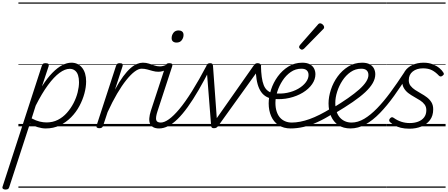

<svg xmlns="http://www.w3.org/2000/svg" viewBox="-150 -1030 3652 1565"><path d="M-106 515Q-119 515 -126 508.5Q-133 502 -129 491L191 -494Q195 -506 201 -510.5Q207 -515 221 -515Q238 -515 244 -509.5Q250 -504 247 -492L192 -326Q235 -394 277 -436.5Q319 -479 357.5 -499Q396 -519 432 -519Q486 -519 519 -478Q552 -437 552 -366Q552 -320 538 -268Q524 -216 497 -165.5Q470 -115 429.5 -74Q389 -33 337.5 -8Q286 17 223 17Q192 17 157.5 6.5Q123 -4 94 -23L-75 496Q-78 506 -84.5 510.5Q-91 515 -106 515ZM108 -65Q144 -46 173.5 -39Q203 -32 229 -32Q280 -32 321.5 -53Q363 -74 395 -110Q427 -146 449.5 -189.5Q472 -233 483 -277.5Q494 -322 494 -360Q494 -393 486 -417.5Q478 -442 460.5 -455.5Q443 -469 418 -469Q380 -469 335 -436Q290 -403 241 -336.5Q192 -270 141 -169ZM0 490H595V500H0ZM0 -20H595V0H0ZM0 -505H595V-500H0ZM0 -1010H595V-1000H0Z M659 15Q647 15 640.5 10Q634 5 637 -6L796 -494Q800 -506 806.5 -510.5Q813 -515 826 -515Q842 -515 847.5 -509Q853 -503 849 -490L787 -299Q822 -364 853.5 -406.5Q885 -449 913.5 -474Q942 -499 967 -509Q992 -519 1014 -519Q1026 -519 1030.5 -511.5Q1035 -504 1033 -494Q1031 -484 1023.5 -477Q1016 -470 1003 -470Q979 -470 947.5 -446.5Q916 -423 879.5 -377.5Q843 -332 804.5 -266.5Q766 -201 727 -116L690 -4Q687 6 679.5 10.5Q672 15 659 15ZM585 490H989V500H585ZM585 -20H989V0H585ZM585 -505H989V-500H585ZM585 -1010H989V-1000H585Z M1142 -445Q1118 -445 1095 -451.5Q1072 -458 1050 -464Q1028 -470 1005 -470Q994 -470 990 -477Q986 -484 987 -494Q988 -504 995 -511.5Q1002 -519 1015 -519Q1041 -519 1064 -511.5Q1087 -504 1108.5 -496.5Q1130 -489 1152 -489Q1167 -489 1180 -492.5Q1193 -496 1208 -503Q1216 -508 1222.5 -502Q1229 -496 1230 -487.5Q1231 -479 1222 -473Q1200 -457 1179.5 -451Q1159 -445 1142 -445ZM989 490V500ZM989 -20V0ZM989 -505V-500ZM989 -1010V-1000Z M1147 17Q1118 17 1099.5 7Q1081 -3 1073 -21.5Q1065 -40 1067 -66.5Q1069 -93 1079 -125L1200 -494Q1204 -506 1210 -510.5Q1216 -515 1230 -515Q1246 -515 1252 -509Q1258 -503 1254 -491L1134 -124Q1118 -75 1123 -53Q1128 -31 1161 -31Q1171 -31 1175.5 -23.5Q1180 -16 1178.5 -7Q1177 2 1169 9.5Q1161 17 1147 17ZM1289 -683Q1271 -683 1260 -692Q1249 -701 1249 -719Q1249 -743 1263.5 -762.5Q1278 -782 1306 -782Q1323 -782 1334.5 -773Q1346 -764 1346 -745Q1346 -722 1331.5 -702.5Q1317 -683 1289 -683ZM989 490H1314V500H989ZM989 -20H1314V0H989ZM989 -505H1314V-500H989ZM989 -1010H1314V-1000H989Z M1146 17Q1135 17 1130.5 9.5Q1126 2 1128 -7Q1130 -16 1138 -23.5Q1146 -31 1160 -31Q1189 -31 1227 -58Q1265 -85 1312 -141Q1359 -197 1415 -286.5Q1471 -376 1537 -501Q1541 -511 1551.5 -509.5Q1562 -508 1569 -500Q1576 -492 1570 -483Q1517 -379 1470 -298Q1423 -217 1380 -157.5Q1337 -98 1297.5 -59.5Q1258 -21 1220.5 -2Q1183 17 1146 17ZM1314 490H1432V500H1314ZM1314 -20H1432V0H1314ZM1314 -505H1432V-500H1314ZM1314 -1010H1432V-1000H1314Z M1594 15Q1581 15 1576.5 10Q1572 5 1571 -5L1533 -487Q1532 -501 1540.5 -508Q1549 -515 1562 -515Q1574 -515 1579.5 -510.5Q1585 -506 1586 -494L1617 -67L1918 -496Q1927 -508 1933.5 -511.5Q1940 -515 1949 -515Q1966 -515 1974.5 -505Q1983 -495 1973 -483L1629 -4Q1622 5 1614.5 10Q1607 15 1594 15ZM1431 490H1940V500H1431ZM1431 -20H1940V0H1431ZM1431 -505H1940V-500H1431ZM1431 -1010H1940V-1000H1431Z M2055 -228Q2022 -237 1999.5 -257Q1977 -277 1962.5 -309Q1948 -341 1941 -385.5Q1934 -430 1933 -488Q1932 -497 1938.5 -501.5Q1945 -506 1954 -506.5Q1963 -507 1970 -504.5Q1977 -502 1977 -497Q1978 -442 1983.5 -402.5Q1989 -363 1999.5 -336.5Q2010 -310 2027.5 -294.5Q2045 -279 2069 -271Q2077 -269 2079 -261.5Q2081 -254 2078 -245.5Q2075 -237 2069 -231.5Q2063 -226 2055 -228ZM1940 490H1978V500H1940ZM1940 -20H1978V0H1940ZM1940 -505H1978V-500H1940ZM1940 -1010H1978V-1000H1940Z M2081 -270Q2140 -263 2191 -273.5Q2242 -284 2281.5 -307Q2321 -330 2343 -359.5Q2365 -389 2365 -418Q2365 -443 2350.5 -456.5Q2336 -470 2307 -470Q2259 -470 2220 -443Q2181 -416 2153 -373Q2125 -330 2110 -282Q2095 -234 2095 -191Q2095 -153 2104.5 -123Q2114 -93 2131 -73Q2148 -53 2173 -42Q2198 -31 2229 -31Q2239 -31 2242.5 -23.5Q2246 -16 2244 -6.5Q2242 3 2236 10Q2230 17 2220 17Q2161 17 2120.5 -10Q2080 -37 2060 -83.5Q2040 -130 2040 -187Q2040 -240 2059 -298.5Q2078 -357 2114 -406.5Q2150 -456 2200.5 -487.5Q2251 -519 2314 -519Q2352 -519 2375.5 -506Q2399 -493 2410 -471.5Q2421 -450 2421 -425Q2421 -383 2394 -344Q2367 -305 2319 -275.5Q2271 -246 2208.5 -231.5Q2146 -217 2077 -224ZM1977 490H2465V500H1977ZM1977 -20H2465V0H1977ZM1977 -505H2465V-500H1977ZM1977 -1010H2465V-1000H1977Z M2218 17Q2209 17 2204.5 10Q2200 3 2201.5 -7Q2203 -17 2209.5 -24Q2216 -31 2227 -31Q2294 -31 2372.5 -59Q2451 -87 2550 -148L2565 -105Q2496 -61 2436 -34Q2376 -7 2322.5 5Q2269 17 2218 17ZM2464 490V500ZM2464 -20V0ZM2464 -505V-500ZM2464 -1010V-1000Z M2311 -625Q2305 -625 2296.5 -632Q2288 -639 2288 -646Q2288 -650 2289.5 -654Q2291 -658 2295 -663L2439 -827Q2444 -834 2449 -837Q2454 -840 2459 -840Q2466 -840 2474 -835Q2482 -830 2487 -822.5Q2492 -815 2492 -808Q2492 -803 2490.5 -799.5Q2489 -796 2484 -792L2329 -634Q2319 -625 2311 -625Z M2561 -149Q2632 -192 2686.5 -230Q2741 -268 2778 -301Q2815 -334 2834 -363.5Q2853 -393 2853 -418Q2853 -443 2838.5 -456.5Q2824 -470 2795 -470Q2747 -470 2708 -443Q2669 -416 2641 -373Q2613 -330 2598 -282Q2583 -234 2583 -191Q2583 -153 2592.5 -123Q2602 -93 2619.5 -73Q2637 -53 2661.5 -42Q2686 -31 2716 -31Q2726 -31 2730 -23.5Q2734 -16 2732 -6.5Q2730 3 2723.5 10Q2717 17 2708 17Q2648 17 2608 -10Q2568 -37 2548 -83.5Q2528 -130 2528 -187Q2528 -240 2547 -298.5Q2566 -357 2602 -406.5Q2638 -456 2688.5 -487.5Q2739 -519 2802 -519Q2840 -519 2863.5 -506Q2887 -493 2898 -471.5Q2909 -450 2909 -425Q2909 -389 2888.5 -353Q2868 -317 2827.5 -279Q2787 -241 2725 -198.5Q2663 -156 2579 -106ZM2465 490H2953V500H2465ZM2465 -20H2953V0H2465ZM2465 -505H2953V-500H2465ZM2465 -1010H2953V-1000H2465Z M2706 17Q2697 17 2692.5 10Q2688 3 2689.5 -7Q2691 -17 2697.5 -24Q2704 -31 2715 -31Q2767 -31 2818.5 -61.5Q2870 -92 2923.5 -147Q2977 -202 3031.5 -276Q3086 -350 3143 -437Q3148 -446 3158.5 -445Q3169 -444 3176 -437.5Q3183 -431 3178 -422Q3120 -329 3062.5 -249Q3005 -169 2947 -109Q2889 -49 2829 -16Q2769 17 2706 17ZM2952 490H3002V500H2952ZM2952 -20H3002V0H2952ZM2952 -505H3002V-500H2952ZM2952 -1010H3002V-1000H2952Z M3188 19Q3147 19 3117 11.5Q3087 4 3066 -8.5Q3045 -21 3030 -34Q3022 -41 3022 -49Q3022 -57 3029 -65Q3037 -74 3044.5 -74.5Q3052 -75 3061 -68Q3089 -48 3121.5 -37.5Q3154 -27 3190 -27Q3228 -27 3258.5 -38.5Q3289 -50 3307 -73.5Q3325 -97 3325 -132Q3325 -159 3311 -178Q3297 -197 3274.5 -211.5Q3252 -226 3226.5 -240Q3201 -254 3178.5 -271Q3156 -288 3142 -312Q3128 -336 3128 -371Q3128 -416 3150 -449Q3172 -482 3212 -500.5Q3252 -519 3303 -519Q3345 -519 3377.5 -506Q3410 -493 3431.5 -475Q3453 -457 3463 -440Q3469 -431 3468 -425.5Q3467 -420 3456 -412Q3448 -406 3441 -406.5Q3434 -407 3427 -414Q3401 -442 3371.5 -457.5Q3342 -473 3298 -473Q3247 -473 3214.5 -447.5Q3182 -422 3182 -376Q3182 -349 3196.5 -330.5Q3211 -312 3233.5 -297Q3256 -282 3281.5 -268Q3307 -254 3329.5 -237Q3352 -220 3366.5 -196.5Q3381 -173 3381 -139Q3381 -86 3354.5 -51Q3328 -16 3284 1.5Q3240 19 3188 19ZM3003 490H3482V500H3003ZM3003 -20H3482V0H3003ZM3003 -505H3482V-500H3003ZM3003 -1010H3482V-1000H3003Z"/></svg>

Font: Playwrite AU TAS Guides
Style: Regular
Weight: 400
Designer: Veronika Burian, José Scaglione
Foundry: TypeTogether
Version: Version 1.003